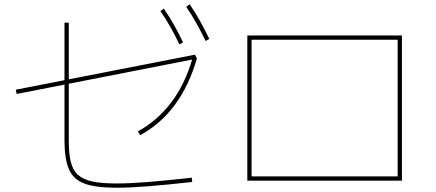

<svg xmlns="http://www.w3.org/2000/svg" viewBox="-20 -866 2040 899"><path d="M525 13Q429 13 376.5 -6Q324 -25 303 -73Q282 -121 282 -208V-760H302V-208Q302 -147 311.5 -108Q321 -69 345.5 -47Q370 -25 413.5 -16Q457 -7 525 -7Q589 -7 675.5 -14Q762 -21 878 -34L880 -14Q764 -1 676.5 6Q589 13 525 13ZM636 -233 626 -251Q718 -302 782.5 -387.5Q847 -473 882 -595L889 -589L58 -426L54 -446L893 -610L902 -592Q828 -337 636 -233ZM820 -658Q801 -698 779 -737.5Q757 -777 731 -814L747 -826Q773 -788 795.5 -748Q818 -708 837 -668ZM943 -674Q923 -715 900.5 -755.5Q878 -796 852 -834L868 -846Q895 -807 917.5 -766Q940 -725 960 -684Z M1138 -20V-700H1862V-20ZM1158 -40H1842V-680H1158Z"/></svg>

Font: Murecho Thin Thin
Style: Regular
Weight: 250
Version: Version 1.010